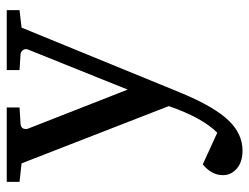

<svg xmlns="http://www.w3.org/2000/svg" viewBox="-105 -417 740 570"><g transform="rotate(-90 265.0 -132.0)"><path d="M520 -444 468 -438 276 31Q233 136 190 179Q151 218 103 218Q69 218 49.5 201Q30 184 30 160Q30 126 62 100L156 143Q201 98 235 -1L65 -438L10 -444V-482H231V-444L183 -441Q167 -440 167 -425Q167 -422 168 -419L284 -123L403 -419Q406 -427 401.5 -433.5Q397 -440 389 -441L342 -444V-482H520Z"/></g></svg>

Font: Apparatus SIL
Style: Regular
Weight: 400
Version: Version 1.0